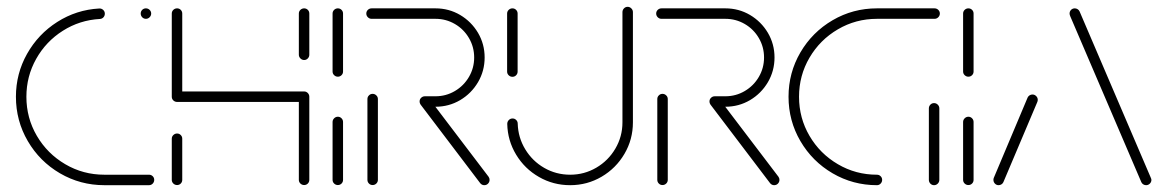

<svg xmlns="http://www.w3.org/2000/svg" viewBox="-20 -543 3420 563"><path d="M26.7 -259.3Q26.7 -327 59.3 -385Q91.9 -443 148 -478.7Q204.1 -514.4 271.1 -518.1Q277.4 -518.5 282.4 -514.1Q287.4 -509.6 287.4 -503Q287.4 -496.7 283.3 -492.2Q279.3 -487.8 273 -487.4Q213.7 -484.1 164.3 -452.8Q114.8 -421.5 86.1 -370.4Q57.4 -319.3 57.4 -259.3Q57.4 -197 88.1 -144.6Q118.9 -92.2 171.3 -61.5Q223.7 -30.7 285.9 -30.7H417Q423.3 -30.7 427.8 -26.3Q432.2 -21.9 432.2 -15.6Q432.2 -9.3 427.8 -4.6Q423.3 0 417 0H285.9Q215.6 0 155.9 -34.8Q96.3 -69.6 61.5 -129.3Q26.7 -188.9 26.7 -259.3ZM392.6 -503.3Q392.6 -509.6 397 -514.1Q401.5 -518.5 407.8 -518.5Q414.1 -518.5 418.7 -514.1Q423.3 -509.6 423.3 -503.3Q423.3 -497 418.7 -492.4Q414.1 -487.8 407.8 -487.8Q401.5 -487.8 397 -492.4Q392.6 -497 392.6 -503.3Z M499.3 -0.4Q493 -0.4 488.3 -4.8Q483.7 -9.3 483.7 -15.6V-136.3Q483.7 -142.6 488.3 -147Q493 -151.5 499.3 -151.5Q505.6 -151.5 510 -147Q514.4 -142.6 514.4 -136.3V-15.6Q514.4 -9.3 510 -4.8Q505.6 -0.4 499.3 -0.4ZM499.3 -518.5Q505.6 -518.5 510 -514.1Q514.4 -509.6 514.4 -503.3V-259.3Q514.4 -253 510 -248.5Q505.6 -244.1 499.3 -244.1Q493 -244.1 488.3 -248.5Q483.7 -253 483.7 -259.3V-503.3Q483.7 -509.6 488.3 -514.1Q493 -518.5 499.3 -518.5ZM871.9 -244.1H499.3V-274.8H871.9ZM871.9 -274.8Q878.1 -274.8 882.6 -270.2Q887 -265.6 887 -259.3V-15.6Q887 -9.3 882.6 -4.8Q878.1 -0.4 871.9 -0.4Q865.6 -0.4 860.9 -4.8Q856.3 -9.3 856.3 -15.6V-259.3Q856.3 -265.6 860.9 -270.2Q865.6 -274.8 871.9 -274.8ZM871.9 -367Q865.6 -367 860.9 -371.7Q856.3 -376.3 856.3 -382.6V-503.3Q856.3 -509.6 860.9 -514.1Q865.6 -518.5 871.9 -518.5Q878.1 -518.5 882.6 -514.1Q887 -509.6 887 -503.3V-382.6Q887 -376.3 882.6 -371.7Q878.1 -367 871.9 -367Z M970.7 -0.4Q964.4 -0.4 959.8 -4.8Q955.2 -9.3 955.2 -15.6V-185.2Q955.2 -191.5 959.8 -196.1Q964.4 -200.7 970.7 -200.7Q977 -200.7 981.5 -196.1Q985.9 -191.5 985.9 -185.2V-15.6Q985.9 -9.3 981.5 -4.8Q977 -0.4 970.7 -0.4ZM970.7 -318.1Q964.4 -318.1 959.8 -322.6Q955.2 -327 955.2 -333.3V-503.3Q955.2 -509.6 959.8 -514.1Q964.4 -518.5 970.7 -518.5Q977 -518.5 981.5 -514.1Q985.9 -509.6 985.9 -503.3V-333.3Q985.9 -327 981.5 -322.6Q977 -318.1 970.7 -318.1Z M1072.6 -0.4Q1066.3 -0.4 1061.9 -4.8Q1057.4 -9.3 1057.4 -15.6V-252.6Q1057.4 -258.9 1061.9 -263.3Q1066.3 -267.8 1072.6 -267.8Q1078.9 -267.8 1083.5 -263.3Q1088.1 -258.9 1088.1 -252.6V-15.6Q1088.1 -9.3 1083.5 -4.8Q1078.9 -0.4 1072.6 -0.4ZM1415.6 -15.6Q1415.6 -9.3 1411.1 -4.6Q1406.7 0 1400 0Q1393 0 1388.1 -5.9L1213.3 -236.3Q1210.4 -240.7 1210.4 -245.2Q1210.4 -251.5 1215 -256.1Q1219.6 -260.7 1225.9 -260.7Q1233.7 -260.7 1238.1 -254.4L1412.6 -24.8Q1415.6 -20.7 1415.6 -15.6ZM1210.4 -245.6Q1210.4 -251.9 1215 -256.3Q1219.6 -260.7 1225.9 -260.7H1257Q1287.8 -260.7 1313.9 -276.1Q1340 -291.5 1355.2 -317.6Q1370.4 -343.7 1370.4 -374.4Q1370.4 -405.2 1355.2 -431.3Q1340 -457.4 1313.9 -472.6Q1287.8 -487.8 1257 -487.8H1069.6Q1063.3 -487.8 1058.7 -492.4Q1054.1 -497 1054.1 -503.3Q1054.1 -509.6 1058.7 -514.1Q1063.3 -518.5 1069.6 -518.5H1257Q1296.3 -518.5 1329.3 -499.1Q1362.2 -479.6 1381.7 -446.7Q1401.1 -413.7 1401.1 -374.4Q1401.1 -335.2 1381.7 -302Q1362.2 -268.9 1329.3 -249.4Q1296.3 -230 1257 -230H1225.9Q1219.6 -230 1215 -234.6Q1210.4 -239.3 1210.4 -245.6Z M1482.6 -317.8Q1476.3 -317.8 1471.7 -322.2Q1467 -326.7 1467 -333V-503.3Q1467 -509.6 1471.7 -514.1Q1476.3 -518.5 1482.6 -518.5Q1488.9 -518.5 1493.3 -514.1Q1497.8 -509.6 1497.8 -503.3V-333Q1497.8 -326.7 1493.3 -322.2Q1488.9 -317.8 1482.6 -317.8ZM1820.4 -523Q1826.7 -523 1831.3 -518.3Q1835.9 -513.7 1835.9 -507.4V-184.4Q1835.9 -134.1 1811.1 -91.9Q1786.3 -49.6 1744.1 -24.8Q1701.9 0 1651.9 0Q1602.2 0 1560.4 -24.1Q1518.5 -48.1 1493.5 -89.4Q1468.5 -130.7 1467.4 -179.6Q1467.4 -186.3 1471.9 -190.9Q1476.3 -195.6 1483 -195.6Q1489.3 -195.6 1493.7 -191.1Q1498.1 -186.7 1498.1 -180.4Q1499.3 -139.6 1520.2 -105.2Q1541.1 -70.7 1575.9 -50.7Q1610.7 -30.7 1651.9 -30.7Q1693.3 -30.7 1728.5 -51.3Q1763.7 -71.9 1784.4 -107.2Q1805.2 -142.6 1805.2 -184.4V-507.4Q1805.2 -513.7 1809.6 -518.3Q1814.1 -523 1820.4 -523Z M1922.6 -0.4Q1916.3 -0.4 1911.9 -4.8Q1907.4 -9.3 1907.4 -15.6V-252.6Q1907.4 -258.9 1911.9 -263.3Q1916.3 -267.8 1922.6 -267.8Q1928.9 -267.8 1933.5 -263.3Q1938.1 -258.9 1938.1 -252.6V-15.6Q1938.1 -9.3 1933.5 -4.8Q1928.9 -0.4 1922.6 -0.4ZM2265.6 -15.6Q2265.6 -9.3 2261.1 -4.6Q2256.7 0 2250 0Q2243 0 2238.1 -5.9L2063.3 -236.3Q2060.4 -240.7 2060.4 -245.2Q2060.4 -251.5 2065 -256.1Q2069.6 -260.7 2075.9 -260.7Q2083.7 -260.7 2088.1 -254.4L2262.6 -24.8Q2265.6 -20.7 2265.6 -15.6ZM2060.4 -245.6Q2060.4 -251.9 2065 -256.3Q2069.6 -260.7 2075.9 -260.7H2107Q2137.8 -260.7 2163.9 -276.1Q2190 -291.5 2205.2 -317.6Q2220.4 -343.7 2220.4 -374.4Q2220.4 -405.2 2205.2 -431.3Q2190 -457.4 2163.9 -472.6Q2137.8 -487.8 2107 -487.8H1919.6Q1913.3 -487.8 1908.7 -492.4Q1904.1 -497 1904.1 -503.3Q1904.1 -509.6 1908.7 -514.1Q1913.3 -518.5 1919.6 -518.5H2107Q2146.3 -518.5 2179.3 -499.1Q2212.2 -479.6 2231.7 -446.7Q2251.1 -413.7 2251.1 -374.4Q2251.1 -335.2 2231.7 -302Q2212.2 -268.9 2179.3 -249.4Q2146.3 -230 2107 -230H2075.9Q2069.6 -230 2065 -234.6Q2060.4 -239.3 2060.4 -245.6Z M2566.7 -15.6Q2566.7 -9.3 2562.2 -4.6Q2557.8 0 2551.5 0Q2481.1 0 2421.5 -34.8Q2361.9 -69.6 2327 -129.3Q2292.2 -188.9 2292.2 -259.3Q2292.2 -329.6 2327 -389.3Q2361.9 -448.9 2421.5 -483.7Q2481.1 -518.5 2551.5 -518.5H2720.4Q2726.7 -518.5 2731.3 -514.1Q2735.9 -509.6 2735.9 -503.3Q2735.9 -497 2731.3 -492.4Q2726.7 -487.8 2720.4 -487.8H2551.5Q2489.3 -487.8 2436.9 -457Q2384.4 -426.3 2353.7 -373.9Q2323 -321.5 2323 -259.3Q2323 -197 2353.7 -144.6Q2384.4 -92.2 2436.9 -61.5Q2489.3 -30.7 2551.5 -30.7Q2557.8 -30.7 2562.2 -26.3Q2566.7 -21.9 2566.7 -15.6ZM2718.9 0Q2712.6 0 2708.1 -4.6Q2703.7 -9.3 2703.7 -15.6V-225.2Q2703.7 -231.5 2708.1 -236.1Q2712.6 -240.7 2718.9 -240.7Q2725.2 -240.7 2729.8 -236.1Q2734.4 -231.5 2734.4 -225.2V-15.6Q2734.4 -9.3 2729.8 -4.6Q2725.2 0 2718.9 0Z M2819.6 -0.4Q2813.3 -0.4 2808.7 -4.8Q2804.1 -9.3 2804.1 -15.6V-185.2Q2804.1 -191.5 2808.7 -196.1Q2813.3 -200.7 2819.6 -200.7Q2825.9 -200.7 2830.4 -196.1Q2834.8 -191.5 2834.8 -185.2V-15.6Q2834.8 -9.3 2830.4 -4.8Q2825.9 -0.4 2819.6 -0.4ZM2819.6 -318.1Q2813.3 -318.1 2808.7 -322.6Q2804.1 -327 2804.1 -333.3V-503.3Q2804.1 -509.6 2808.7 -514.1Q2813.3 -518.5 2819.6 -518.5Q2825.9 -518.5 2830.4 -514.1Q2834.8 -509.6 2834.8 -503.3V-333.3Q2834.8 -327 2830.4 -322.6Q2825.9 -318.1 2819.6 -318.1Z M2908.1 0Q2901.9 0 2897.4 -4.6Q2893 -9.3 2893 -15.6Q2893 -18.9 2894.1 -21.5L2993.3 -257Q2995.2 -261.1 2999.1 -263.5Q3003 -265.9 3007.4 -265.9Q3013.7 -265.9 3018.3 -261.3Q3023 -256.7 3023 -250.4Q3023 -247.4 3021.9 -244.4L2922.2 -8.9Q2920.4 -4.8 2916.5 -2.4Q2912.6 0 2908.1 0ZM3356.3 -15.6Q3356.3 -9.3 3351.7 -4.6Q3347 0 3340.7 0Q3336.3 0 3332.4 -2.4Q3328.5 -4.8 3326.7 -8.9L3118.5 -494.8Q3116.3 -499.6 3116.3 -503.3Q3116.3 -509.6 3120.7 -514.1Q3125.2 -518.5 3131.5 -518.5Q3135.9 -518.5 3139.8 -516.1Q3143.7 -513.7 3145.6 -509.6L3353.7 -23.7Q3356.3 -18.1 3356.3 -15.6Z"/></svg>

Font: 26F Galaxy Hebrew Ultra Light
Style: Regular
Weight: 200
Designer: C₂₉H₂₅N₃O₅
Version: Version 1.000